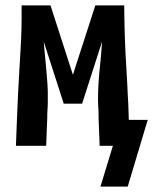

<svg xmlns="http://www.w3.org/2000/svg" viewBox="-20 -540 567 711"><path d="M352 151 398 0H349L345 -104Q345 -112 345 -119.5Q345 -127 344.5 -134.5Q344 -142 343.5 -151Q343 -160 343 -166V-174Q343 -189 343.5 -204.5Q344 -220 345 -235.5Q346 -251 347.5 -267.5Q349 -284 351 -302.5Q353 -321 354 -335Q355 -349 356 -360L358 -386L284 -156H216L142 -386Q143 -371 144.5 -355.5Q146 -340 147.5 -324.5Q149 -309 150.5 -292.5Q152 -276 153.5 -257.5Q155 -239 156 -225Q157 -211 157 -201V-174Q157 -166 157 -158.5Q157 -151 156.5 -143.5Q156 -136 155.5 -127Q155 -118 155 -113V-104L151 0H39L43 -104Q44 -127 45 -149.5Q46 -172 47 -195Q48 -218 49.5 -240.5Q51 -263 52 -286Q53 -309 55 -337.5Q57 -366 58 -390Q59 -414 59.5 -433.5Q60 -453 60 -468V-520H167L250 -263L333 -520H440Q440 -497 440.5 -474.5Q441 -452 441.5 -429Q442 -406 443 -383.5Q444 -361 445 -338Q446 -315 448 -286.5Q450 -258 451 -234Q452 -210 453 -190.5Q454 -171 455 -156L457 -96H527L453 151Z"/></svg>

Font: Iosevka Custom
Style: Bold
Weight: 700
Monospace: yes
Designer: Belleve Invis
Foundry: Belleve Invis
Version: Version 30.3.3; ttfautohint (v1.8.3)